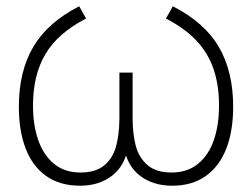

<svg xmlns="http://www.w3.org/2000/svg" viewBox="-20 -575 802 611"><path d="M235 16Q170 16 126.5 -15.2Q83 -46.5 61.5 -102.8Q40 -159 40 -235Q40 -348 86 -426Q132 -504 232 -555L254 -516Q164.5 -470 124.8 -403.2Q85 -336.5 85 -239Q85 -177 101.8 -129Q118.5 -81 152.2 -53.5Q186 -26 236 -26Q284.5 -26 311.8 -48.8Q339 -71.5 349.2 -108.8Q359.5 -146 360 -197V-201V-344H402V-201Q402 -150 411.8 -112Q421.5 -74 449 -50Q476.5 -26 526 -26Q576.5 -26 610.5 -54Q644.5 -82 660.8 -130Q677 -178 677 -239Q677 -304.5 659.5 -355.5Q642 -406.5 604.8 -446Q567.5 -485.5 508 -516L530 -555Q631 -503.5 676.5 -425.5Q722 -347.5 722 -235Q722 -158.5 700.2 -102.2Q678.5 -46 635 -15Q591.5 16 528 16Q466 16 424.2 -16.8Q382.5 -49.5 373 -114H389Q379.5 -49.5 337.8 -16.8Q296 16 235 16Z"/></svg>

Font: Manrope
Style: Regular
Weight: 400
Designer: Mikhail Sharanda
Foundry: Mikhail Sharanda
Version: Version 4.503